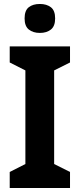

<svg xmlns="http://www.w3.org/2000/svg" viewBox="-20 -948 402 968"><path d="M333 0H29V-81L108 -121V-593L29 -633V-714H333V-633L253 -593V-121L333 -81ZM181 -928Q215 -928 236.5 -911.5Q258 -895 258 -855Q258 -816 236.5 -799Q215 -782 181 -782Q147 -782 125.5 -799Q104 -816 104 -855Q104 -895 125 -911.5Q146 -928 181 -928Z"/></svg>

Font: Noto Sans Gurmukhi UI SemiCondensed
Style: Bold
Weight: 700
Width: 4
Designer: Jelle Bosma - Monotype Design Team
Foundry: Monotype Imaging Inc.
Version: Version 2.004; ttfautohint (v1.8.4.7-5d5b)